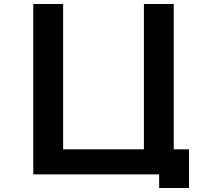

<svg xmlns="http://www.w3.org/2000/svg" viewBox="-20 -818 1040 958"><path d="M774 120H923V-73H847V-798H698V-73H295V-798H146V52H774Z"/></svg>

Font: LINE Seed JP App_OTF Bold
Style: Regular
Weight: 700
Designer: LINE & Fontrix & Fontworks
Version: Version 1.009